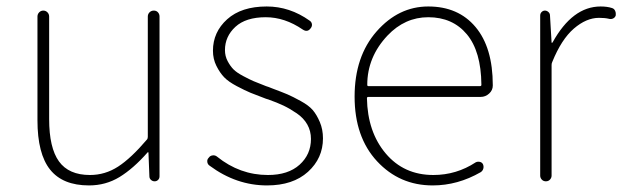

<svg xmlns="http://www.w3.org/2000/svg" viewBox="-20 -560 1922 593"><path d="M254.9 12.7Q173.8 12.7 134.8 -36.1Q95.7 -85 95.7 -188.5V-508.8Q95.7 -516.6 101.1 -522Q106.4 -527.3 113.8 -527.3Q121.1 -527.3 126.5 -522Q131.8 -516.6 131.8 -508.8V-192.4Q131.8 -103.5 162.1 -61.5Q192.4 -19.5 257.8 -19.5Q304.7 -19.5 344.7 -45.4Q384.8 -71.3 434.6 -129.9Q436.5 -132.8 436.5 -137.7V-508.8Q436.5 -516.6 441.9 -522Q447.3 -527.3 455.1 -527.3Q462.9 -527.3 467.8 -522Q472.7 -516.6 472.7 -508.8V-15.6Q472.7 -8.8 468.3 -4.4Q463.9 0 457.5 0Q451.2 0 446.3 -4.4Q441.4 -8.8 441.4 -15.6L438.5 -88.9Q438.5 -89.8 437 -89.8Q435.5 -89.8 435.5 -88.9Q391.6 -39.1 349.1 -13.2Q306.6 12.7 254.9 12.7Z M804.7 12.7Q710 12.7 627.9 -47.9Q620.1 -52.7 620.1 -62.5Q620.1 -68.4 625 -73.2Q628.9 -79.1 636.7 -80.1Q644.5 -81.1 650.4 -76.2Q720.7 -19.5 807.6 -19.5Q870.1 -19.5 905.3 -51.3Q940.4 -83 940.4 -130.9Q940.4 -155.3 929.2 -175.3Q918 -195.3 896.5 -210Q875 -224.6 855.5 -233.9Q835.9 -243.2 808.6 -252.9Q805.7 -253.9 801.8 -254.9Q770.5 -266.6 753.9 -273.4Q737.3 -280.3 711.4 -293.9Q685.5 -307.6 672.4 -321.3Q659.2 -335 648.4 -356.4Q637.7 -377.9 637.7 -403.3Q637.7 -460.9 681.6 -500.5Q725.6 -540 803.7 -540Q875 -540 936.5 -496.1Q942.4 -492.2 943.4 -485.4Q944.3 -478.5 939.5 -472.7Q929.7 -459 915 -468.8Q859.4 -506.8 800.8 -506.8Q739.3 -506.8 707 -477.1Q674.8 -447.3 674.8 -405.3Q674.8 -386.7 683.1 -371.1Q691.4 -355.5 701.2 -345.7Q710.9 -335.9 731 -325.2Q751 -314.5 763.7 -309.1Q776.4 -303.7 801.8 -293.9Q808.6 -292 820.3 -287.1Q851.6 -275.4 867.7 -268.6Q883.8 -261.7 908.7 -248Q933.6 -234.4 945.8 -220.2Q958 -206.1 967.8 -183.1Q977.5 -160.2 977.5 -132.8Q977.5 -71.3 931.2 -29.3Q884.8 12.7 804.7 12.7Z M1316.4 12.7Q1213.9 12.7 1144.5 -62Q1075.2 -136.7 1075.2 -261.7Q1075.2 -385.7 1143.1 -462.9Q1210.9 -540 1302.7 -540Q1395.5 -540 1448.7 -476.6Q1502 -413.1 1502 -296.9V-295.9Q1502 -281.2 1490.7 -271Q1479.5 -260.7 1464.8 -260.7H1118.2Q1113.3 -260.7 1113.3 -256.8Q1115.2 -152.3 1171.4 -85.9Q1227.5 -19.5 1318.4 -19.5Q1389.6 -19.5 1449.2 -58.6Q1455.1 -61.5 1461.9 -60.1Q1468.8 -58.6 1471.7 -52.7Q1474.6 -45.9 1472.7 -39.1Q1470.7 -32.2 1464.8 -28.3Q1393.6 12.7 1316.4 12.7ZM1114.3 -297.9Q1114.3 -293.9 1118.2 -293.9H1461.9Q1466.8 -293.9 1466.8 -297.9V-298.8Q1465.8 -401.4 1421.9 -454.1Q1377.9 -506.8 1302.7 -506.8Q1230.5 -506.8 1176.8 -450.2Q1114.3 -383.8 1114.3 -297.9Z M1648.4 -17.6V-511.7Q1648.4 -518.6 1652.8 -522.9Q1657.2 -527.3 1663.1 -527.3Q1668.9 -527.3 1673.8 -522.9Q1678.7 -518.6 1678.7 -511.7L1683.6 -428.7Q1683.6 -427.7 1684.6 -427.7Q1685.5 -427.7 1686.5 -428.7Q1748 -540 1835 -540Q1855.5 -540 1870.1 -535.2Q1877 -533.2 1879.9 -526.4Q1881.8 -522.5 1881.8 -518.6Q1881.8 -515.6 1881.8 -512.7Q1879.9 -505.9 1873.5 -502.9Q1867.2 -500 1860.4 -502Q1848.6 -504.9 1830.1 -504.9Q1791 -504.9 1752.4 -471.7Q1713.9 -438.5 1685.5 -368.2Q1683.6 -364.3 1683.6 -359.4V-17.6Q1683.6 -10.7 1678.7 -5.4Q1673.8 0 1666 0Q1658.2 0 1653.3 -5.4Q1648.4 -10.7 1648.4 -17.6Z"/></svg>

Font: Gen Jyuu Gothic ExtraLight
Style: Regular
Weight: 100
Designer: [Source Han Sans]
Ryoko NISHIZUKA  (kana & ideographs); Paul D. Hunt (Latin, Greek & Cyrillic); Wenlong ZHANG  (bopomofo
Version: Version 1.002.20150607